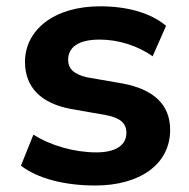

<svg xmlns="http://www.w3.org/2000/svg" viewBox="-20 -569 592 600"><path d="M277.8 10.7C416.5 10.7 511.7 -55.2 511.7 -163.1C511.7 -243.2 459 -290 363.3 -308.1L253.4 -327.1C210.9 -336.4 192.9 -354.5 192.9 -381.8C192.9 -420.4 223.6 -445.3 291.5 -445.3C348.6 -445.3 409.7 -426.8 457 -393.1L499 -488.3C451.2 -528.8 377.4 -549.3 293 -549.3C147.9 -549.3 58.1 -474.6 58.1 -375.5C58.1 -296.9 107.4 -246.1 201.7 -228.5L313 -209C356.4 -200.2 375 -183.6 375 -153.8C375 -115.2 341.8 -92.8 281.2 -92.8C211.9 -92.8 137.2 -114.3 84.5 -148.4L45.4 -51.3C96.7 -11.7 180.2 10.7 277.8 10.7Z"/></svg>

Font: Winston
Style: Bold
Weight: 700
Designer: Vernon Adams, Kim Jin-seong, David Berlow, Cristiano Sobral
Foundry: The Winston Project Authors
Version: Version 3.004